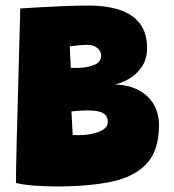

<svg xmlns="http://www.w3.org/2000/svg" viewBox="-20 -673 627 692"><path d="M37.5 -13.5Q37.5 -33 38.2 -75.8Q39 -118.5 40.5 -175.2Q42 -232 43.8 -294.8Q45.5 -357.5 47 -417.8Q48.5 -478 50 -527.8Q51.5 -577.5 52.2 -608.5Q53 -639.5 53 -642.5Q85 -644.5 127.5 -647Q170 -649.5 215.5 -651.2Q261 -653 301 -653Q362.5 -653 409.5 -638Q456.5 -623 483.2 -589.2Q510 -555.5 510 -500Q510 -458.5 490.2 -430.8Q470.5 -403 443.2 -387.8Q416 -372.5 393 -368.5Q395.5 -368.5 398.5 -368.5Q401.5 -368.5 406 -368Q474.5 -362.5 513.8 -323Q553 -283.5 553 -222Q553 -130.5 508.2 -82.8Q463.5 -35 381 -18Q298.5 -1 186 -1Q143 -1 103.5 -4Q64 -7 37.5 -13.5ZM235 -428.5H262.5Q292 -428.5 318.2 -438.5Q344.5 -448.5 344.5 -472.5Q344.5 -489.5 330 -500.5Q315.5 -511.5 295 -511.5Q282.5 -511.5 264.8 -509.8Q247 -508 231.5 -506ZM242 -186.5Q247 -186 253.8 -186Q260.5 -186 268.5 -186Q289.5 -186 312.8 -191Q336 -196 352.2 -206.2Q368.5 -216.5 368.5 -233Q368.5 -243.5 364 -253Q359.5 -262.5 343.8 -268.8Q328 -275 293 -275Q269 -275 237.5 -271.5Z"/></svg>

Font: Grandstander Black
Style: Regular
Weight: 900
Designer: Tyler Finck
Foundry: Etcetera Type Co
Version: Version 1.200; ttfautohint (v1.8.3)